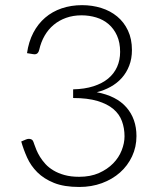

<svg xmlns="http://www.w3.org/2000/svg" viewBox="-20 -736 620 764"><path d="M306.5 -715.5Q347 -715.5 383 -704.2Q419 -693 446.2 -670.5Q473.5 -648 489.2 -614.5Q505 -581 505 -537Q505 -502.5 494.2 -474.8Q483.5 -447 464.8 -426Q446 -405 420.5 -390.8Q395 -376.5 365 -369Q443 -354.5 483 -308.8Q523 -263 523 -194.5Q523 -151 505.5 -113.8Q488 -76.5 457.5 -49.5Q427 -22.5 385.5 -7.2Q344 8 295.5 8Q235 8 194.8 -8.2Q154.5 -24.5 128.5 -50.5Q102.5 -76.5 88 -108.8Q73.5 -141 64.5 -173L83.5 -181Q89.5 -183.5 95 -183.5Q100.5 -183.5 105.5 -181Q110.5 -178.5 113 -171.5L116.5 -161.5Q119.5 -152.5 125 -139.2Q130.5 -126 139.2 -111.8Q148 -97.5 161 -83.2Q174 -69 192.8 -57.8Q211.5 -46.5 236.8 -39.5Q262 -32.5 295 -32.5Q340 -32.5 373.8 -47.5Q407.5 -62.5 430.2 -85.8Q453 -109 464.2 -137.8Q475.5 -166.5 475.5 -193.5Q475.5 -226 465.2 -254Q455 -282 431 -302.2Q407 -322.5 367.8 -334.2Q328.5 -346 271 -346V-380.5Q317 -381.5 352 -392.8Q387 -404 410.5 -423.5Q434 -443 446 -470Q458 -497 458 -529.5Q458 -567 445.5 -594.5Q433 -622 412 -640Q391 -658 363 -666.5Q335 -675 304.5 -675Q271 -675 243 -665Q215 -655 193.5 -637Q172 -619 157.5 -593.8Q143 -568.5 136 -537.5Q132 -520 117.5 -520Q114 -520 112 -520.5L87.5 -524.5Q94 -570 112.5 -605.5Q131 -641 159.5 -665.5Q188 -690 225.5 -702.8Q263 -715.5 306.5 -715.5Z"/></svg>

Font: o
Style: Regular
Weight: 300
Designer: Lukasz Dziedzic
Foundry: Lukasz Dziedzic
Version: Version 1.104; Western+Polish opensource; ttfautohint (v1.8.